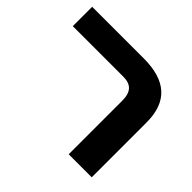

<svg xmlns="http://www.w3.org/2000/svg" viewBox="-143 -783 961 961"><g transform="rotate(45 337.0 -302.5)"><path d="M447 0H610V-388C610 -534 532 -605 373 -605H8V-468H365C421 -468 447 -441 447 -378Z"/></g></svg>

Font: Noto Sans Hebrew SemiCondensed Extra
Style: Regular
Weight: 800
Width: 4
Designer: Monotype Design Team
Foundry: Monotype Imaging Inc.
Version: Version 1.902